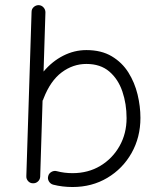

<svg xmlns="http://www.w3.org/2000/svg" viewBox="-20 -712 627 751"><path d="M131.3 -691.9Q142.6 -691.4 150.1 -683.1Q157.7 -674.8 157.7 -663.6L150.4 -432.1Q184.1 -472.2 227.3 -494.1Q270.5 -516.1 317.9 -516.1Q376.5 -516.1 417 -491.9Q457.5 -467.8 482.2 -428.5Q506.8 -389.2 518.1 -342.5Q529.3 -295.9 529.3 -251Q529.3 -174.8 494.6 -113.5Q460 -52.2 399.9 -16.4Q339.8 19.5 263.7 19.5Q223.6 19.5 188 10.3Q177.2 7.3 171.4 -2.4Q165.5 -12.2 168.5 -22.9Q170.9 -33.7 181.2 -39.6Q191.4 -45.4 202.1 -42.5Q231.4 -34.7 263.7 -34.7Q324.7 -34.7 372.3 -63.2Q419.9 -91.8 447.5 -140.6Q475.1 -189.5 475.1 -250Q475.1 -305.7 458.7 -354Q442.4 -402.3 407.7 -432.1Q373 -461.9 317.9 -461.9Q265.6 -461.9 221.4 -429Q177.2 -396 150.4 -326.7Q149.4 -322.3 146.5 -318.4L137.2 -21Q136.7 -9.8 128.4 -2.2Q120.1 5.4 108.9 4.9Q97.7 4.9 90.1 -3.4Q82.5 -11.7 83 -22.9L103.5 -665.5Q103.5 -676.8 111.8 -684.3Q120.1 -691.9 131.3 -691.9Z"/></svg>

Font: Mikhak-FD Light
Style: Regular
Weight: 300
Designer: Amin Abedi
Version: Version 3.2